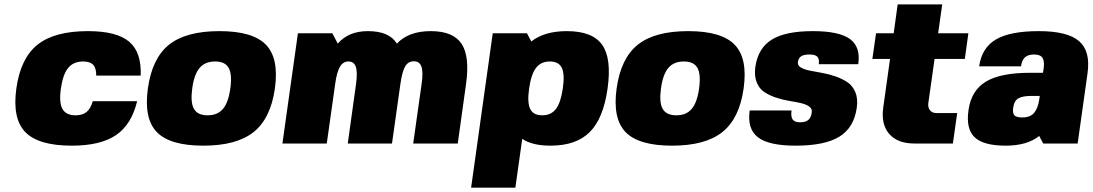

<svg xmlns="http://www.w3.org/2000/svg" viewBox="-20 -651 4957 871"><path d="M400.9 -191.9H602.1Q576.7 -85.9 506.3 -38.1Q436 9.8 305.7 9.8Q154.3 9.8 94.7 -51.8Q35.2 -113.3 54.2 -250Q73.2 -386.7 150.1 -448.2Q227.1 -509.8 378.9 -509.8Q509.3 -509.8 565.9 -461.9Q622.6 -414.1 618.2 -308.1H416.5Q417 -341.8 402.8 -356.9Q388.7 -372.1 357.4 -372.1Q313.5 -372.1 289.6 -343.3Q265.6 -314.5 256.3 -250Q247.1 -186 263.2 -157Q279.3 -127.9 323.2 -127.9Q354.5 -127.9 372.8 -143.1Q391.1 -158.2 400.9 -191.9Z M975.6 -509.8Q1126.5 -509.8 1186.3 -448.2Q1246.1 -386.7 1227.1 -250Q1208 -113.8 1130.6 -52Q1053.2 9.8 902.3 9.8Q751 9.8 691.4 -51.8Q631.8 -113.3 650.9 -250Q669.9 -386.7 746.8 -448.2Q823.7 -509.8 975.6 -509.8ZM921.9 -127.9Q966.8 -127.9 991.5 -157Q1016.1 -186 1024.9 -250Q1033.7 -314 1017.3 -343Q1001 -372.1 956.1 -372.1Q910.2 -372.1 885.5 -343Q860.8 -314 852.1 -250Q843.3 -186 859.9 -157Q876.5 -127.9 921.9 -127.9Z M1560.5 -372.1Q1536.1 -372.1 1522 -347.9Q1507.8 -323.7 1500.5 -270L1462.4 0H1261.2L1331.5 -500H1487.8L1512.2 -453.1Q1561 -509.8 1648.9 -509.8Q1746.1 -509.8 1780.3 -453.1Q1833.5 -509.8 1934.1 -509.8Q2035.2 -509.8 2073.5 -452.9Q2111.8 -396 2094.2 -270L2056.6 0H1854.5L1892.6 -270Q1900.4 -324.2 1891.8 -348.6Q1883.3 -373 1857.9 -373Q1831.1 -373 1817.6 -349.1Q1804.2 -325.2 1796.4 -270L1758.3 0H1557.6L1595.2 -270Q1602.5 -323.2 1594.2 -347.7Q1585.9 -372.1 1560.5 -372.1Z M2551.3 -509.8Q2667.5 -509.8 2711.4 -448Q2755.4 -386.2 2736.3 -250Q2717.3 -113.8 2655.5 -52Q2593.8 9.8 2477.5 9.8Q2395 9.8 2349.1 -21L2317.9 200.2H2117.2L2215.3 -500H2370.6L2390.1 -462.9Q2450.2 -509.8 2551.3 -509.8ZM2474.6 -372.1Q2434.1 -372.1 2411.9 -343.3Q2389.6 -314.5 2380.4 -250Q2371.1 -185.5 2385.3 -156.7Q2399.4 -127.9 2439.9 -127.9Q2480 -127.9 2502 -156.7Q2523.9 -185.5 2533.2 -250Q2542.5 -314.5 2528.6 -343.3Q2514.6 -372.1 2474.6 -372.1Z M3102.1 -509.8Q3252.9 -509.8 3312.7 -448.2Q3372.6 -386.7 3353.5 -250Q3334.5 -113.8 3257.1 -52Q3179.7 9.8 3028.8 9.8Q2877.4 9.8 2817.9 -51.8Q2758.3 -113.3 2777.3 -250Q2796.4 -386.7 2873.3 -448.2Q2950.2 -509.8 3102.1 -509.8ZM3048.3 -127.9Q3093.3 -127.9 3117.9 -157Q3142.6 -186 3151.4 -250Q3160.2 -314 3143.8 -343Q3127.4 -372.1 3082.5 -372.1Q3036.6 -372.1 3012 -343Q2987.3 -314 2978.5 -250Q2969.7 -186 2986.3 -157Q3002.9 -127.9 3048.3 -127.9Z M3599.6 -369.1Q3597.7 -354.5 3612.5 -345.2Q3627.4 -335.9 3652.8 -330.8Q3678.2 -325.7 3709.2 -320.3Q3740.2 -314.9 3770.3 -304.4Q3800.3 -293.9 3824.2 -278.1Q3848.1 -262.2 3860.4 -232.4Q3872.6 -202.6 3866.7 -162.1Q3854 -71.8 3787.8 -31Q3721.7 9.8 3588.4 9.8Q3467.8 9.8 3418.5 -28.1Q3369.1 -65.9 3380.9 -149.9H3570.8Q3566.9 -121.6 3575.9 -108.9Q3585 -96.2 3609.4 -96.2Q3634.3 -96.2 3646.7 -106.7Q3659.2 -117.2 3662.6 -141.1Q3665 -157.7 3650.6 -168Q3636.2 -178.2 3611.8 -183.6Q3587.4 -189 3557.9 -193.8Q3528.3 -198.7 3499.3 -208.5Q3470.2 -218.3 3447.3 -233.4Q3424.3 -248.5 3412.6 -277.8Q3400.9 -307.1 3406.7 -348.1Q3418.9 -432.6 3481 -471.2Q3543 -509.8 3667.5 -509.8Q3786.6 -509.8 3835.7 -474.1Q3884.8 -438.5 3873.5 -359.9H3694.3Q3697.8 -383.3 3688 -393.6Q3678.2 -403.8 3652.8 -403.8Q3627.4 -403.8 3614.7 -395.8Q3602.1 -387.7 3599.6 -369.1Z M4191.4 -184.1Q4188.5 -163.6 4198.7 -150.9Q4209 -138.2 4227.1 -138.2H4322.3L4302.7 0H4127.9Q4051.8 0 4013.9 -43.5Q3976.1 -86.9 3986.8 -163.1L4017.6 -383.8H3937.5L3954.1 -500H4034.2L4052.2 -630.9H4254.4L4235.8 -500H4373L4356.9 -383.8H4219.7Z M4694.3 -34.2Q4639.6 9.8 4542 9.8Q4441.4 9.8 4401.4 -28.3Q4361.3 -66.4 4373.5 -150.9Q4385.7 -240.2 4452.1 -280.5Q4518.6 -320.8 4652.8 -320.8H4711.4L4714.4 -339.8Q4719.2 -373.5 4709.2 -388.7Q4699.2 -403.8 4671.4 -403.8Q4644 -403.8 4629.9 -391.1Q4615.7 -378.4 4611.8 -350.1H4421.9Q4433.6 -434.1 4497.8 -471.9Q4562 -509.8 4692.4 -509.8Q4822.8 -509.8 4875.2 -464.4Q4927.7 -418.9 4913.6 -318.8L4868.7 0H4712.4ZM4696.8 -215.8H4656.7Q4621.1 -215.8 4601.1 -205.6Q4581.1 -195.3 4576.2 -162.1Q4572.8 -137.2 4582 -127.7Q4591.3 -118.2 4617.2 -118.2Q4653.8 -118.2 4671.1 -138.9Q4688.5 -159.7 4694.3 -198.2Z"/></svg>

Font: Fivo Sans Black
Style: Regular
Weight: 900
Designer: Alexander Slobzheninov
Foundry: Alexander Slobzheninov
Version: 1.0